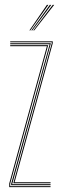

<svg xmlns="http://www.w3.org/2000/svg" viewBox="-20 -770 252 790"><path d="M34.8 -16 193 -592.2V-596H22V-600H197V-591.8L40 -20H188V-16ZM26 -8V-14L184 -587V-588H22V-592H189V-591L30 -12H188V-8ZM18 0V-15L173 -580H22V-584H178.2L22 -14.5V-4H188V0ZM101 -645 173 -750H179L105 -645ZM117 -645 197 -750H203L121 -645ZM109 -645 185 -750H191L113 -645Z"/></svg>

Font: Big Shoulders Inline Display Thin
Style: Regular
Weight: 100
Designer: Patric King
Foundry: XO Type Co
Version: Version 1.000